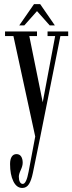

<svg xmlns="http://www.w3.org/2000/svg" viewBox="-20 -679 357 950"><path d="M75.2 -553.2 148.4 -658.7H178.7L251.5 -553.2H226.1L163.1 -624L100.1 -553.2ZM90.3 251Q62 251 45.9 217.8Q29.8 184.6 29.8 132.8Q29.8 108.9 38.1 96.2Q46.4 83.5 61.5 83.5Q76.7 83.5 84.5 95.2Q92.3 106.9 92.3 126.5Q92.3 141.6 82.8 162.1Q73.2 182.6 73.2 195.3Q73.2 211.4 78.4 221.2Q83.5 231 92.8 231Q110.4 231 121.6 170.4L154.3 -3.4L46.4 -500.5H4.9V-523.4H163.1V-500.5H125L191.4 -172.9L252.9 -500.5H215.3V-523.4H317.4V-500.5H278.8L178.2 3.4L142.6 176.8Q135.3 212.9 123.3 231.9Q111.3 251 90.3 251Z"/></svg>

Font: Imbue
Style: Regular
Weight: 400
Designer: Tyler Finck
Foundry: Etcetera Type Company
Version: Version 0.910